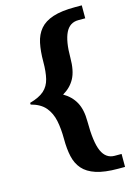

<svg xmlns="http://www.w3.org/2000/svg" viewBox="-140 -914 765 1102"><g transform="rotate(-15 242.0 -363.0)"><path d="M225 -376Q272 -349 296 -305Q320 -261 320 -191Q320 -68 344 -14Q368 40 420 40H461V117H420Q340 117 289.5 100.5Q239 84 211.5 52.5Q184 21 174 -24.5Q164 -70 164 -128Q164 -189 154 -237.5Q144 -286 115.5 -320Q87 -354 30 -369Q30 -371 30 -374.5Q30 -378 30 -379Q87 -395 115.5 -420.5Q144 -446 154 -487Q164 -528 164 -588Q164 -650 174 -697.5Q184 -745 211.5 -777.5Q239 -810 289.5 -826.5Q340 -843 420 -843H461V-766H420Q368 -766 344 -716.5Q320 -667 320 -569Q320 -492 296 -447.5Q272 -403 225 -376Z"/></g></svg>

Font: Danfo
Style: Regular
Weight: 400
Designer: Seyi Olusanya, David Udoh, Eyiyemi Adegbite, Mirko Velimirović
Version: Version 1.000